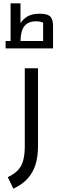

<svg xmlns="http://www.w3.org/2000/svg" viewBox="-20 -883 351 1162"><path d="M61 259 27 189Q66 171 88.5 147Q111 123 120.5 87.5Q130 52 130 0V-470H210V0Q210 66 194.5 114.5Q179 163 146.5 198.5Q114 234 61 259ZM44 -629V-863H104V-743Q122 -770 149 -785Q176 -800 221 -800Q266 -800 283.5 -783.5Q301 -767 301 -725V-629H241V-746Q232 -750 221 -752Q210 -754 198 -754Q150 -754 127 -724Q104 -694 104 -629ZM14 -590V-635H301V-590Z"/></svg>

Font: Changa ExtraLight
Style: Regular
Weight: 400
Version: Version 3.002; ttfautohint (v1.8.2)